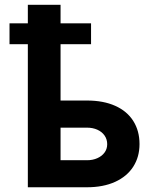

<svg xmlns="http://www.w3.org/2000/svg" viewBox="-20 -791 646 811"><path d="M364.6 -604.2H20.2V-692.4H364.6ZM569.3 -182.4Q569.3 -128.4 543 -87.2Q516.7 -45.9 466.4 -22.9Q416.1 0 347.2 0H97.6V-770.7H235.8V-114.2H347.2Q371.8 -114.2 391.2 -122.9Q410.6 -131.5 421.7 -146.8Q432.8 -162.1 432.8 -181.8Q432.8 -202.5 421.7 -218.5Q410.6 -234.4 391.2 -243.1Q371.8 -251.8 347.2 -251.8H188.8V-366.4H347.2Q416.5 -366.4 466.6 -344Q516.7 -321.6 543 -279.9Q569.3 -238.3 569.3 -182.4Z"/></svg>

Font: Pretendard Std Variable
Style: Regular
Weight: 400
Designer: Base glyphs from Inter by Rasmus Andersson; Hangeul glyphs from Noto Sans CJK(Source Han Sans) by Jang Soo-young and Kan
Foundry: Kil Hyung-jin
Version: Version 1.309;Glyphs 3.2 (3225)